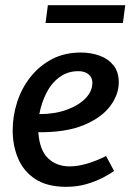

<svg xmlns="http://www.w3.org/2000/svg" viewBox="-20 -709 504 742"><path d="M293 -506Q331 -506 364.5 -494Q398 -482 418.5 -456.5Q439 -431 439 -391Q439 -343 405.5 -298.5Q372 -254 303.5 -225.5Q235 -197 128 -198Q133 -129 165.5 -97.5Q198 -66 250 -66Q280 -66 316 -76.5Q352 -87 390 -106L421 -48Q408 -39 381.5 -24.5Q355 -10 317.5 1.5Q280 13 236 13Q162 13 116.5 -17Q71 -47 50 -96.5Q29 -146 29 -206Q29 -260 46 -313.5Q63 -367 97 -410.5Q131 -454 180 -480Q229 -506 293 -506ZM283 -434Q241 -434 209.5 -410.5Q178 -387 159 -349Q140 -311 132 -268Q191 -268 237 -284.5Q283 -301 310 -328.5Q337 -356 337 -389Q337 -410 322 -422Q307 -434 283 -434ZM165 -689H464L455 -620H156Z"/></svg>

Font: Rosario SemiBold
Style: Italic
Weight: 600
Italic angle: -8.05°
Designer: Hector Gatti
Foundry: Omnibus Type
Version: Version 1.101; ttfautohint (v1.8.1.43-b0c9)